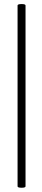

<svg xmlns="http://www.w3.org/2000/svg" viewBox="-20 -758 208 940"><path d="M66 154V-731Q66 -736 76 -737.5Q86 -739 95.5 -737.5Q105 -736 105 -731V154Q105 159 95.5 160.5Q86 162 76 160.5Q66 159 66 154Z"/></svg>

Font: Cormorant Infant Light
Style: Regular
Weight: 400
Version: Version 4.001